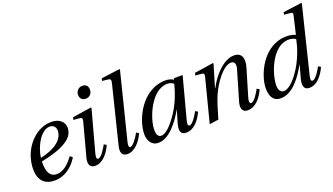

<svg xmlns="http://www.w3.org/2000/svg" viewBox="-67 -1241 3036 1752"><g transform="rotate(-20 1451.0 -365.0)"><path d="M80 -152C80 -12 171 12 229 12C302 12 390 -20 458 -131L435 -151C399 -104 345 -37 270 -37C200 -37 179 -97 179 -176C179 -181 179 -185 180 -192C348 -226 421 -266 464 -306C499 -341 506 -374 506 -402C506 -455 464 -502 382 -502C292 -502 218 -456 163 -388C110 -323 80 -236 80 -152ZM182 -226C199 -347 274 -467 354 -467C389 -467 412 -443 412 -408C412 -338 351 -262 182 -226Z M697 -649C697 -612 722 -593 752 -593C791 -593 816 -620 816 -660C816 -699 790 -715 762 -715C719 -715 697 -681 697 -649ZM573 -86C558 -29 571 12 625 12C697 12 753 -56 787 -132L763 -146C745 -111 701 -40 673 -40C653 -40 654 -63 663 -95L772 -497L767 -502L585 -474L579 -450L636 -445C663 -443 666 -434 657 -399Z M886 -86C872 -29 884 12 938 12C1008 12 1069 -57 1101 -132L1077 -146C1054 -101 1009 -40 985 -40C967 -40 967 -61 975 -94L1136 -737L1131 -742L952 -718L946 -695L1003 -688C1028 -685 1033 -678 1023 -639Z M1142 -107C1142 -47 1170 12 1238 12C1345 12 1438 -112 1496 -214H1498L1464 -100C1443 -29 1454 12 1508 12C1584 12 1640 -56 1674 -132L1650 -146C1632 -111 1588 -40 1560 -40C1540 -40 1541 -63 1550 -95L1656 -494H1572L1567 -481C1550 -493 1521 -502 1494 -502C1256 -502 1142 -239 1142 -107ZM1241 -110C1241 -220 1339 -467 1496 -467C1520 -467 1542 -459 1557 -445C1539 -371 1503 -272 1450 -192C1394 -107 1333 -40 1285 -40C1252 -40 1241 -71 1241 -110Z M1735 12 1823 0C1852 -102 1869 -156 1895 -218C1932 -304 2028 -450 2109 -450C2144 -450 2153 -418 2142 -379L2056 -86C2040 -30 2053 12 2107 12C2182 12 2238 -56 2272 -132L2248 -146C2230 -111 2186 -40 2158 -40C2138 -40 2139 -63 2148 -95L2226 -357C2249 -436 2237 -502 2155 -502C2059 -502 1955 -396 1895 -279H1892L1957 -497L1952 -502L1769 -474L1763 -450L1825 -445C1849 -443 1849 -429 1840 -397Z M2327 -120C2327 -55 2346 12 2427 12C2542 12 2631 -111 2690 -218H2692L2659 -99C2639 -28 2654 13 2705 12C2778 12 2834 -56 2868 -132L2844 -146C2826 -111 2782 -40 2754 -40C2734 -40 2736 -63 2744 -95L2902 -737L2897 -742L2719 -718L2713 -695L2773 -689C2797 -687 2799 -680 2791 -648L2753 -487L2751 -485C2732 -495 2701 -502 2667 -502C2434 -502 2327 -241 2327 -120ZM2426 -112C2426 -220 2513 -467 2673 -467C2704 -467 2730 -458 2742 -447C2727 -370 2694 -276 2643 -193C2595 -115 2529 -40 2476 -40C2444 -40 2426 -67 2426 -112Z"/></g></svg>

Font: Heuristica
Style: Italic
Weight: 400
Italic angle: -13°
Version: Version 1.0.1